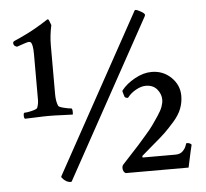

<svg xmlns="http://www.w3.org/2000/svg" viewBox="-48 -681 801 748"><g transform="rotate(-5 352.0 -307.0)"><path d="M615.2 -54.7Q632.8 -54.7 643.1 -64.9Q653.3 -75.2 656.7 -85.4Q660.2 -95.7 661.1 -95.7Q674.8 -95.7 680.7 -87.9Q677.7 -78.1 661.1 0H415Q404.3 -5.9 404.3 -21.5Q404.3 -26.4 407.2 -32.2Q412.1 -38.1 437 -64.5Q461.9 -90.8 471.7 -102.1Q481.4 -113.3 502.9 -137.7Q524.4 -162.1 534.7 -176.8Q544.9 -191.4 558.1 -210.9Q571.3 -230.5 576.7 -245.6Q582 -260.7 582 -272.5Q582 -294.9 566.4 -313.5Q550.8 -332 522.5 -332Q504.9 -332 484.4 -320.8Q463.9 -309.6 451.2 -293Q449.2 -290 443.4 -292Q437.5 -293.9 436.5 -296.9Q428.7 -319.3 430.7 -321.3Q450.2 -346.7 483.9 -365.2Q517.6 -383.8 549.8 -383.8Q594.7 -383.8 626 -353.5Q657.2 -323.2 657.2 -281.2Q657.2 -254.9 647.9 -231Q638.7 -207 617.2 -182.6Q595.7 -158.2 580.1 -143.1Q564.5 -127.9 531.2 -100.1Q498 -72.3 486.3 -61.5Q485.4 -60.5 485.4 -57.6Q485.4 -54.7 487.3 -54.7ZM543 -603.5 203.1 13.7Q203.1 15.6 199.2 15.6Q180.7 15.6 166 -2.9Q164.1 -4.9 164.1 -6.8Q164.1 -8.8 164.1 -9.8L165 -10.7L504.9 -627.9Q505.9 -629.9 509.8 -629.9Q513.7 -629.9 528.8 -621.6Q543.9 -613.3 543.9 -607.4Q543.9 -605.5 543 -604.5ZM163.1 -623H166Q168.9 -623 176.8 -599.6Q168 -559.6 168 -521.5V-330.1Q168 -301.8 175.8 -284.2Q177.7 -279.3 197.8 -274.4Q217.8 -269.5 225.6 -269.5Q230.5 -269.5 230.5 -254.9Q230.5 -247.1 229.5 -245.1Q216.8 -245.1 187.5 -246.6Q158.2 -248 136.7 -248Q115.2 -248 85.4 -246.6Q55.7 -245.1 43 -245.1Q39.1 -247.1 39.1 -257.8Q39.1 -268.6 43 -268.6Q53.7 -268.6 72.8 -273.4Q91.8 -278.3 93.8 -283.2Q99.6 -298.8 99.6 -313.5V-492.2Q99.6 -513.7 97.2 -524.9Q94.7 -536.1 91.8 -539.1Q88.9 -542 83 -542Q78.1 -542 36.1 -527.3Q35.2 -527.3 32.7 -528.8Q30.3 -530.3 28.8 -530.8Q27.3 -531.2 25.9 -533.2Q24.4 -535.2 23.4 -537.6Q22.5 -540 22.5 -543Q22.5 -548.8 31.7 -552.2Q41 -555.7 78.1 -573.7Q115.2 -591.8 163.1 -623Z"/></g></svg>

Font: Crimson Text
Style: Regular
Weight: 400
Version: Version 0.13